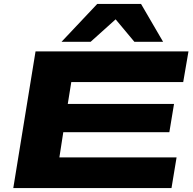

<svg xmlns="http://www.w3.org/2000/svg" viewBox="-20 -963 988 983"><path d="M48 0 162 -700H945L918 -543H345L327 -431H871L847 -286H304L284 -157H884L858 0ZM295 -749 478 -943H702L815 -749H668L572 -864L444 -749Z"/></svg>

Font: Georama ExtraExtended
Style: Bold Italic
Weight: 700
Width: 8
Italic angle: -9°
Designer: Jean-Baptiste Levee
Foundry: Production Type
Version: Version 1.000